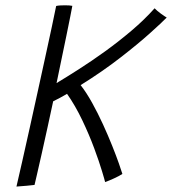

<svg xmlns="http://www.w3.org/2000/svg" viewBox="-20 -670 633 706"><path d="M40.5 16Q49.5 -22 62 -77.8Q74.5 -133.5 89 -198.5Q103.5 -263.5 118.2 -331Q133 -398.5 146.5 -460.2Q160 -522 170.5 -571Q181 -620 186.5 -648Q192.5 -649.5 201.5 -650Q210.5 -650.5 219 -650.5Q237 -650.5 246 -648.5Q244 -637.5 238.2 -608.2Q232.5 -579 224.2 -539Q216 -499 206.5 -453.8Q197 -408.5 188 -364.5Q223 -385.5 269.2 -415Q315.5 -444.5 365.5 -480.5Q415.5 -516.5 463 -556.8Q510.5 -597 548.5 -639.5Q557.5 -630 572 -619.5Q586.5 -609 593 -605.5Q575 -587 531 -547.5Q487 -508 422.2 -457.8Q357.5 -407.5 276.5 -357Q298 -329.5 319 -291.5Q340 -253.5 358.8 -212.5Q377.5 -171.5 392.5 -134Q407.5 -96.5 417.2 -68.8Q427 -41 430 -30.5Q419 -23 399.2 -14Q379.5 -5 366.5 -0.5Q365.5 -6 355.2 -40.2Q345 -74.5 326.5 -124.5Q308 -174.5 282.5 -228Q257 -281.5 226.5 -325Q216.5 -319 200 -310Q183.5 -301 175.5 -297.5Q166.5 -254.5 155.2 -203.5Q144 -152.5 133.5 -105.5Q123 -58.5 115.5 -26.5Q108 5.5 107 10Q98.5 11 78.5 13Q58.5 15 40.5 16Z"/></svg>

Font: Grandstander ExtraLight
Style: Italic
Weight: 200
Italic angle: -15°
Designer: Tyler Finck
Foundry: Etcetera Type Co
Version: Version 1.200; ttfautohint (v1.8.3)